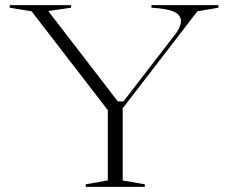

<svg xmlns="http://www.w3.org/2000/svg" viewBox="-20 -728 889 748"><path d="M314 0V-10L400 -25V-299L103 -684L18 -698V-708H257V-698L168 -685L439 -333H461L670 -604Q677 -616 681 -626.5Q685 -637 685 -645Q685 -669 659.5 -681.5Q634 -694 570 -698V-708H831V-698L749 -684L458 -306V-25L544 -10V0Z"/></svg>

Font: Kalnia SemiExpanded ExtraLight
Style: Regular
Weight: 250
Width: 6
Designer: Frida Medrano
Foundry: Frida Medrano
Version: Version 1.105